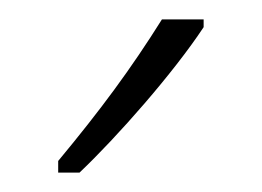

<svg xmlns="http://www.w3.org/2000/svg" viewBox="-20 -784 270 198"><path d="M190 -756V-764H147C115 -713 84 -671 40 -618V-606H62C101 -643 159 -709 190 -756Z"/></svg>

Font: Noto Sans Georgian ExtraCondensed ExtraLight
Style: Regular
Weight: 200
Width: 2
Designer: Monotype Design Team, Akaki Razmadze
Foundry: Google LLC
Version: Version 2.005